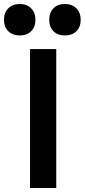

<svg xmlns="http://www.w3.org/2000/svg" viewBox="-69 -939 423 959"><path d="M312.5 -783Q291 -762 255 -762Q219 -762 198 -783Q177 -804 177 -840Q177 -876 198 -897.5Q219 -919 255 -919Q291 -919 312.5 -897.5Q334 -876 334 -840Q334 -804 312.5 -783ZM30 -762Q-6 -762 -27.5 -783Q-49 -804 -49 -840Q-49 -876 -27.5 -897.5Q-6 -919 30 -919Q65 -919 86.5 -897.5Q108 -876 108 -840Q108 -804 86.5 -783Q65 -762 30 -762ZM81 0V-694H212V0Z"/></svg>

Font: Cantarell
Style: Bold
Weight: 700
Designer: Dave Crossland, Nikolaus Waxweiler, Florian Fecher, Jacques Le Bailly, Eben Sorkin, Alexei Vanyashin, Alexios Zavras, Em
Version: Version 0.303